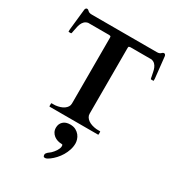

<svg xmlns="http://www.w3.org/2000/svg" viewBox="-235 -850 1203 1311"><g transform="rotate(30 366.5 -194.5)"><path d="M296.9 -613.8Q296.9 -624 292.7 -625.2Q288.6 -626.5 282.7 -627.4H117.2Q99.1 -623.5 88.9 -613Q78.6 -602.5 72.8 -588.4Q66.9 -574.2 64 -557.9Q61 -541.5 57.6 -526.4Q56.6 -522 55.7 -515.9Q54.7 -509.8 53.7 -508.8Q52.7 -507.3 50.3 -507.3H34.2Q31.2 -507.3 31.2 -509.3V-525.4L49.3 -692.4Q50.3 -697.8 53.7 -702.6Q57.1 -707.5 64.5 -707.5Q67.9 -707.5 71 -705.6Q74.2 -703.6 77.1 -700.9Q80.1 -698.2 82.8 -695.8Q85.4 -693.4 88.4 -692.4Q94.2 -689.9 99.4 -689.2Q104.5 -688.5 110.8 -688.5H622.6Q628.9 -688.5 634 -689.2Q639.2 -689.9 645 -692.4Q647.9 -693.4 650.6 -695.8Q653.3 -698.2 656.2 -700.9Q659.2 -703.6 662.4 -705.6Q665.5 -707.5 668.9 -707.5Q676.3 -707.5 679.7 -702.6Q683.1 -697.8 684.1 -692.4L702.1 -525.4V-509.3Q702.1 -507.3 699.2 -507.3H683.1Q680.7 -507.3 679.7 -508.8Q678.7 -509.8 677.7 -515.9Q676.8 -522 675.8 -526.4Q672.4 -541.5 669.4 -557.9Q666.5 -574.2 660.6 -588.4Q654.8 -602.5 644.5 -613Q634.3 -623.5 616.2 -627.4H450.2Q444.3 -626.5 440.2 -625.2Q436 -624 436 -613.8V-95.2Q436 -80.6 443.4 -69.1Q450.7 -57.6 463.1 -48.8Q475.6 -40 492.4 -34.7Q509.3 -29.3 528.3 -27.3Q533.7 -26.9 542 -26.9Q550.3 -26.9 556.2 -26.9Q558.6 -26.9 559.3 -25.4Q560.1 -23.9 560.1 -22.9V-3.9Q560.1 -2.9 559.3 -1.5Q558.6 0 556.2 0H176.8Q174.3 0 173.6 -1.5Q172.9 -2.9 172.9 -3.9V-22.9Q172.9 -23.9 173.6 -25.4Q174.3 -26.9 176.8 -26.9Q182.1 -26.9 190.7 -26.9Q199.2 -26.9 204.6 -27.3Q223.6 -29.3 240.5 -34.7Q257.3 -40 269.8 -48.8Q282.2 -57.6 289.6 -69.1Q296.9 -80.6 296.9 -95.2V-613.8ZM322.3 319.3Q312.5 319.3 310.1 313Q307.6 306.6 307.6 301.3Q308.1 294.9 311.8 289.6Q315.4 284.2 320.8 279.8Q326.2 275.4 331.8 271.2Q337.4 267.1 341.8 263.2Q348.6 256.3 356 248Q363.3 239.7 369.1 230.5Q375 221.2 378.9 211.4Q382.8 201.7 382.8 191.9Q382.8 188 381.6 183.6Q380.4 179.2 372.1 179.2Q356.4 179.2 340.8 174.3Q325.2 169.4 312.5 159.7Q299.8 149.9 292 135.5Q284.2 121.1 284.2 102.1Q284.2 72.3 304 53.5Q323.7 34.7 358.9 34.7Q385.7 34.7 403.8 44.7Q421.9 54.7 433.1 69.1Q444.3 83.5 449.2 99.9Q454.1 116.2 454.1 129.4Q454.1 155.8 445.8 181.2Q437.5 206.5 424.1 229Q410.6 251.5 393.1 270.5Q375.5 289.6 356.9 303.2Q349.6 308.6 340.1 314Q330.6 319.3 322.3 319.3Z"/></g></svg>

Font: Cardo
Style: Bold
Weight: 700
Designer: David J. Perry
Foundry: David J. Perry
Version: Version 1.0011